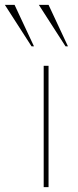

<svg xmlns="http://www.w3.org/2000/svg" viewBox="-80 -771 320 791"><path d="M120 0V-500H100V0ZM-60 -751 50 -580H60L-20 -751ZM80 -751 190 -580H200L120 -751Z"/></svg>

Font: Perun Thin
Style: Regular
Weight: 100
Foundry: Copyright (c) Stefan Peev, Context Ltd, 2016
Version: Version 1.089